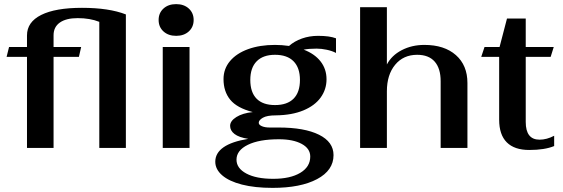

<svg xmlns="http://www.w3.org/2000/svg" viewBox="-20 -718 2732 932"><path d="M111 -442H12L24 -490H111V-546Q111 -611 180 -645.5Q249 -680 378 -680Q509 -680 591 -648V0H462V-612Q417 -630 357 -630Q301 -630 270.5 -608.5Q240 -587 240 -547V-490H374L363 -442H240V0H111Z M750 -621Q750 -655 773.5 -676.5Q797 -698 835 -698Q873 -698 896.5 -676.5Q920 -655 920 -621Q920 -587 896.5 -565.5Q873 -544 835 -544Q797 -544 773.5 -565.5Q750 -587 750 -621ZM770 -490H900V0H770Z M1517 -482Q1479 -482 1454 -477Q1507 -457 1536 -420Q1565 -383 1565 -333Q1565 -284 1536.5 -244.5Q1508 -205 1452.5 -182Q1397 -159 1319 -158Q1276 -158 1256 -146.5Q1236 -135 1236 -122Q1236 -112 1251 -105.5Q1266 -99 1289 -99H1332Q1458 -99 1528.5 -64Q1599 -29 1599 35Q1599 109 1519 151.5Q1439 194 1303 194Q1217 194 1154.5 178Q1092 162 1058.5 133Q1025 104 1025 67Q1025 25 1065 -3Q1105 -31 1185 -44Q1140 -51 1118.5 -67.5Q1097 -84 1097 -107Q1097 -131 1127.5 -150Q1158 -169 1207 -174Q1130 -194 1097.5 -234Q1065 -274 1065 -334Q1065 -384 1096.5 -421.5Q1128 -459 1184.5 -479.5Q1241 -500 1315 -500Q1348 -500 1383 -495Q1409 -518 1445.5 -531Q1482 -544 1524 -544Q1580 -544 1611 -532V-461Q1592 -471 1566 -476.5Q1540 -482 1517 -482ZM1436 -330Q1436 -389 1405 -420.5Q1374 -452 1315 -452Q1257 -452 1226 -420.5Q1195 -389 1195 -330Q1195 -270 1225.5 -239Q1256 -208 1315 -208Q1374 -208 1405 -239Q1436 -270 1436 -330ZM1128 57Q1128 99 1176 124.5Q1224 150 1306 150Q1389 150 1437.5 121Q1486 92 1486 42Q1486 3 1444.5 -19.5Q1403 -42 1334 -42Q1238 -42 1183 -15Q1128 12 1128 57Z M1728 -683H1858V-405Q1881 -449 1930 -474.5Q1979 -500 2040 -500Q2137 -500 2193 -450.5Q2249 -401 2249 -315V0H2119V-324Q2119 -386 2090 -419Q2061 -452 2005 -452Q1938 -452 1898 -403.5Q1858 -355 1858 -275V0H1728Z M2403 -137V-442H2316L2332 -490H2405L2441 -628H2532V-490H2668L2653 -442H2532V-126Q2532 -40 2599 -40Q2634 -40 2670 -59V-9Q2624 10 2549 10Q2477 10 2440 -27Q2403 -64 2403 -137Z"/></svg>

Font: Fahkwang SemiBold
Style: Regular
Weight: 600
Designer: Suppakit Chalermlarp | Katatrad Co.,Ltd.
Foundry: Cadson Demak Co.,Ltd.
Version: Version 1.000; ttfautohint (v1.6)